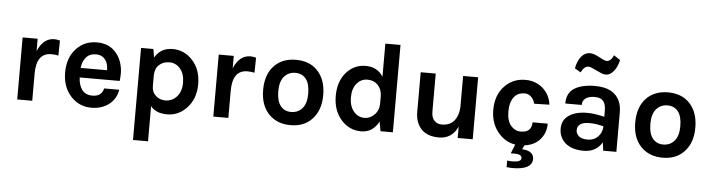

<svg xmlns="http://www.w3.org/2000/svg" viewBox="-54 -1008 5553 1502"><g transform="rotate(5 2722.0 -257.0)"><path d="M93 0V-487H211V-390Q255 -495 343 -495Q360 -495 386 -488L384 -370Q356 -376 329 -376Q211 -376 211 -213V0Z M448 -243Q448 -360 515 -431Q578 -499 676 -499Q777 -499 832 -428Q858 -396 870.5 -354Q883 -312 883 -277Q883 -242 879 -214H565Q567 -155 594 -118Q621 -81 676 -81Q749 -81 763 -145H882Q869 -72 815 -30Q758 14 676 14Q580 14 515 -56Q448 -129 448 -243ZM566 -289H773Q773 -368 722 -395Q704 -405 677 -405Q627 -405 599 -372.5Q571 -340 566 -289Z M1023 237V-486H1120L1131 -420Q1177 -499 1271 -499Q1361 -499 1425 -431Q1493 -359 1493 -243Q1493 -126 1424 -54Q1360 14 1271 14Q1182 14 1141 -39V237ZM1141 -196Q1141 -149 1174 -120Q1205 -93 1250 -93Q1271 -93 1293.5 -102Q1316 -111 1334 -130Q1374 -172 1374 -242.5Q1374 -313 1339.5 -353Q1305 -393 1255.5 -393Q1206 -393 1174.5 -364.5Q1143 -336 1141 -283Z M1633 0V-487H1751V-390Q1795 -495 1883 -495Q1900 -495 1926 -488L1924 -370Q1896 -376 1869 -376Q1751 -376 1751 -213V0Z M2003 -242Q2003 -367 2072 -436Q2135 -499 2240 -499Q2289 -499 2332 -483.5Q2375 -468 2406 -436Q2475 -366 2475 -242Q2475 -120 2406 -50Q2344 14 2240 14Q2136 14 2072 -50Q2003 -119 2003 -242ZM2156 -358.5Q2122 -320 2122 -243Q2122 -166 2152.5 -127.5Q2183 -89 2236 -89Q2289 -89 2323 -127.5Q2357 -166 2357 -243Q2357 -320 2327 -358.5Q2297 -397 2243.5 -397Q2190 -397 2156 -358.5Z M2635 -430Q2696 -499 2787 -499Q2878 -499 2924 -426V-686H3043V0H2946L2932 -75Q2887 14 2794 14Q2701 14 2638 -57Q2573 -131 2573 -245Q2573 -359 2635 -430ZM2812 -93Q2855 -93 2889 -127Q2924 -162 2924 -215V-278Q2922 -330 2889 -363Q2859 -393 2809 -393Q2759 -393 2725.5 -352.5Q2692 -312 2692 -244Q2692 -176 2726 -134.5Q2760 -93 2812 -93Z M3219 -177V-487H3337V-189Q3337 -141 3360 -117.5Q3383 -94 3416.5 -94Q3450 -94 3473 -103.5Q3496 -113 3513 -132Q3550 -175 3552 -247V-487H3670V0H3552V-88Q3506 9 3404 9Q3275 9 3234 -92Q3219 -127 3219 -177Z M3810 -243Q3810 -361 3879 -432Q3944 -499 4041 -499Q4087 -499 4123.5 -483.5Q4160 -468 4185 -443Q4235 -395 4244 -322L4125 -319Q4117 -351 4095.5 -372Q4074 -393 4046 -393Q4018 -393 3998 -384.5Q3978 -376 3963 -358Q3929 -316 3929 -242Q3929 -168 3961 -130.5Q3993 -93 4038.5 -93Q4084 -93 4104.5 -114.5Q4125 -136 4125 -173H4244Q4244 -93 4191 -40Q4148 3 4077 12L4062 44Q4109 46 4131.5 64.5Q4154 83 4154 112Q4154 154 4115 175.5Q4076 197 4003 197Q3980 197 3953 194V142Q3970 145 3994 145Q4063 145 4063 114Q4063 99 4049 91Q4035 83 4002 83Q3983 83 3976 84L4005 12Q3932 1 3879 -56Q3810 -131 3810 -243Z M4546 -284Q4604 -284 4680 -265V-313Q4680 -364 4659.5 -388.5Q4639 -413 4592.5 -413Q4546 -413 4521 -394.5Q4496 -376 4496 -342H4367Q4367 -425 4425.5 -462Q4484 -499 4589 -499Q4739 -499 4783 -394Q4798 -358 4798 -309V0H4695L4686 -65Q4639 14 4542 14Q4448 14 4396 -32Q4348 -76 4348 -143.5Q4348 -211 4401 -247.5Q4454 -284 4546 -284ZM4418 -623Q4430 -684 4458.5 -717.5Q4487 -751 4525 -751Q4552 -751 4588 -732.5Q4624 -714 4636.5 -708Q4649 -702 4661 -702Q4693 -702 4714 -751L4764 -718Q4753 -664 4724.5 -629.5Q4696 -595 4664 -595Q4646 -595 4628.5 -602Q4611 -609 4585 -622Q4540 -645 4524 -645Q4489 -645 4465 -595ZM4474 -142Q4474 -115 4496 -95.5Q4518 -76 4566.5 -76Q4615 -76 4646.5 -108.5Q4678 -141 4680 -190Q4621 -206 4570 -206Q4474 -206 4474 -142Z M4925 -242Q4925 -367 4994 -436Q5057 -499 5162 -499Q5211 -499 5254 -483.5Q5297 -468 5328 -436Q5397 -366 5397 -242Q5397 -120 5328 -50Q5266 14 5162 14Q5058 14 4994 -50Q4925 -119 4925 -242ZM5078 -358.5Q5044 -320 5044 -243Q5044 -166 5074.5 -127.5Q5105 -89 5158 -89Q5211 -89 5245 -127.5Q5279 -166 5279 -243Q5279 -320 5249 -358.5Q5219 -397 5165.5 -397Q5112 -397 5078 -358.5Z"/></g></svg>

Font: Karmilla
Style: Bold
Weight: 700
Designer: Jonathan Pinhorn
Version: Version 1.000